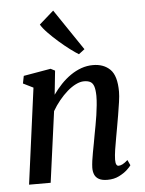

<svg xmlns="http://www.w3.org/2000/svg" viewBox="-58 -899 722 956"><g transform="rotate(-5 303.0 -421.5)"><path d="M215 -435Q234 -462 256.5 -485.8Q279 -509.5 305 -527.5Q331 -545.5 359.2 -555.5Q387.5 -565.5 417.5 -565.5Q471 -565.5 503.2 -533.8Q535.5 -502 535.5 -422Q535.5 -401.5 531 -370.8Q526.5 -340 521 -306.8Q515.5 -273.5 510.5 -246.5Q506 -221 500.8 -192.2Q495.5 -163.5 491.2 -135.8Q487 -108 486.5 -86.5Q486.5 -69.5 490.5 -62.2Q494.5 -55 501 -55Q510.5 -55 521.5 -60.5Q532.5 -66 547.5 -79.5L560 -52.5Q556 -45.5 540 -30.5Q524 -15.5 498.8 -2.8Q473.5 10 440 10Q413.5 10 398 1.5Q382.5 -7 376 -22.2Q369.5 -37.5 370 -57.5Q370.5 -72 373 -91.2Q375.5 -110.5 379.8 -132.5Q384 -154.5 388.2 -177Q392.5 -199.5 396 -220.5Q400 -241.5 404.5 -265.8Q409 -290 412.8 -315.2Q416.5 -340.5 419 -365Q421.5 -389.5 421.5 -411.5Q421 -442 415.5 -458.8Q410 -475.5 398 -482.2Q386 -489 366 -489Q347 -489 325.2 -478.2Q303.5 -467.5 282 -448.8Q260.5 -430 240.5 -405.5Q220.5 -381 205 -354L157 0H49L113 -479.5L62.5 -504.5L70 -542L206 -565.5L227.5 -554.5ZM353 -625.5Q337 -635 311 -654.5Q285 -674 257 -698.5Q229 -723 205.8 -747Q182.5 -771 172 -789.5L244 -853L382.5 -648Z"/></g></svg>

Font: Merriweather 24pt Medium
Style: Italic
Weight: 500
Italic angle: -7.8°
Version: Version 2.101